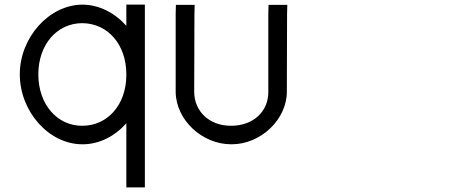

<svg xmlns="http://www.w3.org/2000/svg" viewBox="-20 -603 1998 829"><path d="M65.5 -282C65.5 -122 190.5 20 335.5 20C336 20 336.5 20 337 20C409.6 20 476.6 -15.5 525.5 -70.9V166V206H605.5V166V-282V-285.7V-543V-583H525.5V-543V-491.5C476 -547.1 408.1 -583 335.5 -583C191.5 -582 65.5 -441 65.5 -282ZM145.5 -282C145.5 -411 226.5 -503 335.5 -503C445.5 -502 525.5 -411 525.5 -282V-277.3C524.5 -148.8 443.2 -60 335.5 -60C334.9 -60 334.4 -60 333.8 -60C226.6 -60 145.5 -152.7 145.5 -282Z M738.5 -543V-207C739.5 -85 852.5 20 978.5 20C979.1 20 979.7 20 980.2 20C1106.5 20 1218.5 -87.6 1218.5 -207L1219.5 -542L1220.5 -582H1139.5L1138.5 -543V-207C1139.5 -121 1072.5 -60 978.5 -60C977.8 -60 977 -60 976.3 -60C884.4 -60 818.5 -121.7 818.5 -207L819.5 -542L820.5 -582H739.5Z"/></svg>

Font: Nordica Advanced
Style: Regular
Weight: 300
Version: Version 1.07